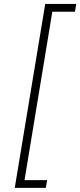

<svg xmlns="http://www.w3.org/2000/svg" viewBox="-20 -781 397 949"><path d="M52.9 147.7 203.5 -761.4H356.9L350.5 -723H238.6L101.2 109.4H213.1L206.3 147.7Z"/></svg>

Font: Inter P Extra Light
Style: Italic
Weight: 200
Italic angle: 9.39999°
Designer: Rasmus Andersson
Foundry: rsms
Version: Version 3.018;git-588b23468